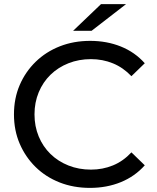

<svg xmlns="http://www.w3.org/2000/svg" viewBox="-20 -907 763 935"><path d="M418 8Q338 8 270.5 -18.5Q203 -45 153.5 -93.5Q104 -142 76 -207Q48 -272 48 -350Q48 -428 76 -493Q104 -558 154 -606.5Q204 -655 271.5 -681.5Q339 -708 419 -708Q500 -708 568.5 -680.5Q637 -653 685 -599L620 -536Q580 -578 530 -598.5Q480 -619 423 -619Q364 -619 313.5 -599Q263 -579 226 -543Q189 -507 168.5 -457.5Q148 -408 148 -350Q148 -292 168.5 -242.5Q189 -193 226 -157Q263 -121 313.5 -101Q364 -81 423 -81Q480 -81 530 -101.5Q580 -122 620 -165L685 -102Q637 -48 568.5 -20Q500 8 418 8ZM336 -757 472 -887H594L426 -757Z"/></svg>

Font: MOST Montserrat Medium
Style: Regular
Weight: 500
Designer: Julieta Ulanovsky
Foundry: Julieta Ulanovsky
Version: Version 8.000;March 11, 2024;FontCreator 15.0.0.2926 64-bit